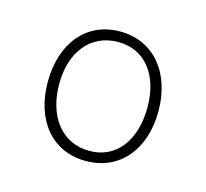

<svg xmlns="http://www.w3.org/2000/svg" viewBox="-56 -787 444 414"><g transform="rotate(15 166.0 -579.5)"><path d="M166 -435C242 -435 290 -494 290 -579C290 -664 242 -724 166 -724C90 -724 43 -664 43 -579C43 -494 90 -435 166 -435ZM168 -458C105 -458 68 -510 68 -581C68 -652 106 -701 168 -701C229 -701 265 -652 265 -581C265 -510 230 -458 168 -458Z"/></g></svg>

Font: Noto Serif Bengali Condensed Thin
Style: Regular
Weight: 100
Width: 3
Designer: Juan Bruce, Universal Thirst, Indian Type Foundry and the Monotype Design Team.
Foundry: Monotype Imaging Inc.
Version: Version 2.003